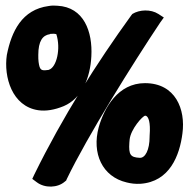

<svg xmlns="http://www.w3.org/2000/svg" viewBox="-20 -649 692 702"><path d="M5 -448C-7 -368 24 -260 120 -246C148 -242 179 -247 213 -261C279 -289 310 -364 314 -443C319 -533 287 -623 190 -628C180 -629 169 -629 158 -627C60 -614 22 -534 5 -448ZM98 5 114 17C144 40 191 38 217 15L222 11L224 6C300 -152 466 -417 566 -567L579 -585L559 -598C531 -616 490 -614 464 -598L460 -593C334 -419 209 -222 106 -12ZM120 -448C120 -499 136 -520 162 -524H163V-525C170 -526 181 -526 186 -524C203 -471 187 -403 159 -394C157 -393 156 -393 154 -393C131 -390 125 -392 121 -423C120 -430 120 -438 120 -448ZM341 -184C315 -88 354 -3 443 18C459 22 475 24 493 23C601 16 637 -82 647 -161C659 -249 622 -345 510 -345C411 -345 361 -254 341 -184ZM453 -128C453 -132 454 -135 454 -139C458 -177 502 -226 511 -226C519 -226 529 -213 528 -171C528 -164 527 -157 527 -151V-149C527 -101 511 -70 490 -72C457 -74 450 -83 453 -128Z"/></svg>

Font: Snowfall
Style: Blk
Weight: 900
Designer: Jasper
Foundry: Cannot Into Space Fonts
Version: Version 0.9